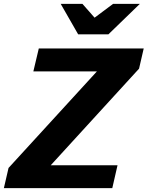

<svg xmlns="http://www.w3.org/2000/svg" viewBox="-39 -970 761 990"><path d="M-19 0 5 -104 513 -659 554 -602H133L161 -720H702L678 -616L177 -68L136 -118H567L540 0ZM364 -793 274 -950H386L498 -823H374L544 -950H682L520 -793Z"/></svg>

Font: Instrument Sans
Style: Bold Italic
Weight: 700
Italic angle: -13°
Designer: Rodrigo Fuenzalida
Foundry: fragTYPE
Version: Version 1.000;gftools[0.9.28]